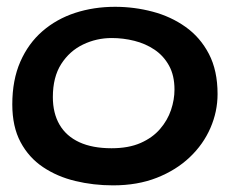

<svg xmlns="http://www.w3.org/2000/svg" viewBox="-20 -524 710 570"><path d="M315.7 26.3Q257.2 26.3 203.5 13.3Q149.8 0.4 107.7 -27.9Q65.5 -56.2 41 -102.1Q16.5 -148 16.5 -214Q16.5 -286.5 40.3 -340.8Q64.1 -395.1 106 -431.4Q147.9 -467.7 203.2 -485.8Q258.6 -503.8 321.5 -503.8Q378.6 -503.8 433 -489.4Q487.3 -475.1 530.9 -444.1Q574.5 -413.2 600.2 -363.9Q625.9 -314.6 625.9 -244.9Q625.9 -192.7 604.7 -144.1Q583.6 -95.4 543.3 -57.2Q503 -18.9 445.7 3.7Q388.4 26.3 315.7 26.3ZM311.1 -83.9Q361.9 -83.9 397.5 -99.6Q433.1 -115.3 455.2 -141.1Q477.4 -166.9 487.7 -197.5Q498 -228.1 498 -258.1Q498 -300 481.8 -329.2Q465.7 -358.4 438.8 -376.5Q411.9 -394.6 378.9 -402.8Q345.9 -411.1 311.6 -411.1Q266.6 -411.1 226.6 -391.9Q186.6 -372.7 161.7 -333.9Q136.9 -295.1 136.9 -235.9Q136.9 -187.9 156.8 -153.8Q176.7 -119.7 215.5 -101.8Q254.3 -83.9 311.1 -83.9Z"/></svg>

Font: Gluten Thin
Style: Regular
Weight: 100
Designer: Tyler Finck
Foundry: Etcetera Type Company
Version: Version 1.300